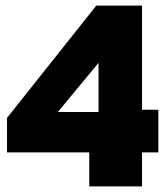

<svg xmlns="http://www.w3.org/2000/svg" viewBox="-20 -664 589 684"><path d="M298 0V-121H5V-244L323 -644H486V-273H544V-121H486V0ZM186 -265H331V-440Z"/></svg>

Font: Kanit
Style: Bold
Weight: 700
Designer: Katatrad Team
Foundry: CadsonDemak
Version: Version 2.000; ttfautohint (v1.8.3)